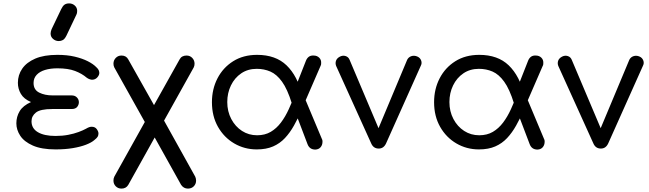

<svg xmlns="http://www.w3.org/2000/svg" viewBox="-20 -873 3810 1127"><path d="M306 4Q224 4 173 -18.5Q122 -41 99 -76Q76 -111 76 -149Q76 -188 95.5 -220.5Q115 -253 162 -274Q120 -292 102.5 -322Q85 -352 85 -387Q85 -433 110.5 -470Q136 -507 187 -529Q238 -551 317 -551Q374 -551 418.5 -540.5Q463 -530 495.5 -513.5Q528 -497 546 -478Q557 -468 560 -459.5Q563 -451 563 -445Q563 -432 551 -418.5Q539 -405 520 -405Q515 -405 506 -408Q497 -411 489 -417Q461 -441 420.5 -456.5Q380 -472 317 -472Q276 -472 244.5 -462.5Q213 -453 195 -433.5Q177 -414 177 -386Q177 -346 210 -329.5Q243 -313 288 -313H400Q420 -313 431.5 -301Q443 -289 443 -273Q443 -258 433 -245.5Q423 -233 400 -233H286Q217 -233 191 -212.5Q165 -192 165 -161Q165 -119 202.5 -97Q240 -75 306 -75Q346 -75 380 -81.5Q414 -88 441 -98Q468 -108 484 -117Q496 -124 503.5 -126.5Q511 -129 518 -129Q538 -129 548 -115Q558 -101 558 -90Q558 -78 553 -70Q548 -62 534 -51Q517 -36 484.5 -23.5Q452 -11 407 -3.5Q362 4 306 4ZM325 -632Q306 -632 291.5 -644.5Q277 -657 277 -676Q277 -682 278.5 -688Q280 -694 283 -702L339 -819Q348 -838 358.5 -845.5Q369 -853 386 -853Q405 -853 419 -840.5Q433 -828 433 -809Q433 -804 432 -798Q431 -792 428 -786L370 -664Q360 -644 349 -638Q338 -632 325 -632Z M693 234Q673 234 659.5 220.5Q646 207 646 187Q646 174 651 164L830 -157L651 -477Q646 -487 646 -499Q646 -519 659.5 -533Q673 -547 693 -547Q721 -547 733 -524L884 -256L1034 -524Q1046 -547 1075 -547Q1095 -547 1108.5 -533Q1122 -519 1122 -499Q1122 -487 1117 -477L943 -165L1126 164Q1128 169 1129.5 174.5Q1131 180 1131 187Q1131 207 1117.5 220.5Q1104 234 1083 234Q1058 234 1043 212L888 -66L733 212Q720 234 693 234Z M1487 4Q1415 4 1355 -31Q1295 -66 1259.5 -128.5Q1224 -191 1224 -273Q1224 -350 1256.5 -413Q1289 -476 1348.5 -513.5Q1408 -551 1489 -551Q1598 -551 1662 -489.5Q1726 -428 1755 -312L1693 -266Q1667 -350 1635.5 -393.5Q1604 -437 1567 -453Q1530 -469 1487 -469Q1435 -469 1396 -442.5Q1357 -416 1335.5 -371.5Q1314 -327 1314 -274Q1314 -219 1337.5 -174.5Q1361 -130 1400.5 -104.5Q1440 -79 1489 -79Q1535 -79 1569 -99Q1603 -119 1629 -153.5Q1655 -188 1675 -232Q1695 -276 1713 -323L1751 -227Q1729 -178 1705.5 -136Q1682 -94 1652.5 -62.5Q1623 -31 1583 -13.5Q1543 4 1487 4ZM1831 5Q1797 5 1785 -27L1690 -277L1756 -328L1870 -56Q1872 -53 1872.5 -48.5Q1873 -44 1873 -42Q1873 -22 1862 -9Q1851 4 1831 5ZM1744 -215 1689 -296 1776 -517Q1782 -532 1793 -540Q1804 -548 1821 -547Q1841 -547 1854 -534Q1867 -521 1865 -500Q1865 -498 1864.5 -494Q1864 -490 1862 -487Z M2203 -1Q2172 -1 2159 -31L1953 -486Q1947 -502 1952.5 -517Q1958 -532 1976 -541Q1992 -549 2008.5 -544Q2025 -539 2032 -522L2225 -66H2179L2370 -522Q2378 -538 2395 -543.5Q2412 -549 2430 -541Q2446 -534 2452 -518Q2458 -502 2450 -487L2246 -31Q2232 -1 2203 -1Z M2791 4Q2719 4 2659 -31Q2599 -66 2563.5 -128.5Q2528 -191 2528 -273Q2528 -350 2560.5 -413Q2593 -476 2652.5 -513.5Q2712 -551 2793 -551Q2902 -551 2966 -489.5Q3030 -428 3059 -312L2997 -266Q2971 -350 2939.5 -393.5Q2908 -437 2871 -453Q2834 -469 2791 -469Q2739 -469 2700 -442.5Q2661 -416 2639.5 -371.5Q2618 -327 2618 -274Q2618 -219 2641.5 -174.5Q2665 -130 2704.5 -104.5Q2744 -79 2793 -79Q2839 -79 2873 -99Q2907 -119 2933 -153.5Q2959 -188 2979 -232Q2999 -276 3017 -323L3055 -227Q3033 -178 3009.5 -136Q2986 -94 2956.5 -62.5Q2927 -31 2887 -13.5Q2847 4 2791 4ZM3135 5Q3101 5 3089 -27L2994 -277L3060 -328L3174 -56Q3176 -53 3176.5 -48.5Q3177 -44 3177 -42Q3177 -22 3166 -9Q3155 4 3135 5ZM3048 -215 2993 -296 3080 -517Q3086 -532 3097 -540Q3108 -548 3125 -547Q3145 -547 3158 -534Q3171 -521 3169 -500Q3169 -498 3168.5 -494Q3168 -490 3166 -487Z M3507 -1Q3476 -1 3463 -31L3257 -486Q3251 -502 3256.5 -517Q3262 -532 3280 -541Q3296 -549 3312.5 -544Q3329 -539 3336 -522L3529 -66H3483L3674 -522Q3682 -538 3699 -543.5Q3716 -549 3734 -541Q3750 -534 3756 -518Q3762 -502 3754 -487L3550 -31Q3536 -1 3507 -1Z"/></svg>

Font: Comfortaa SemiBold
Style: Regular
Weight: 600
Designer: Johan Aakerlund
Foundry: Johan Aakerlund
Version: Version 3.104; ttfautohint (v1.8.1.43-b0c9)